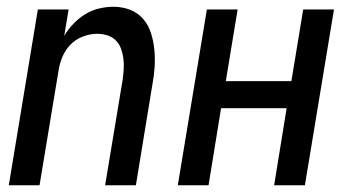

<svg xmlns="http://www.w3.org/2000/svg" viewBox="-20 -548 1040 568"><path d="M6 0 92 -520H183L170 -442Q181 -461 197.5 -478Q214 -495 233 -506.5Q252 -518 273.5 -523Q295 -528 316 -528Q342 -528 365 -519Q388 -510 403.5 -492Q419 -474 426.5 -450.5Q434 -427 436.5 -402Q439 -377 437.5 -351Q436 -325 431 -299L382 0H291L343 -313Q345 -328 346 -344Q347 -360 345 -375Q343 -390 338 -404Q333 -418 322.5 -428.5Q312 -439 297.5 -443.5Q283 -448 267 -448Q247 -448 225.5 -440Q204 -432 188.5 -416Q173 -400 164.5 -379.5Q156 -359 153 -338L97 0Z M506 0 592 -520H683L648 -308H842L877 -520H968L882 0H791L828 -228H634L597 0Z"/></svg>

Font: Iosevka Curly Medium
Style: Italic
Weight: 500
Italic angle: -9°
Monospace: yes
Designer: Belleve Invis
Foundry: Belleve Invis
Version: Version 22.1.2; ttfautohint (v1.8.4)